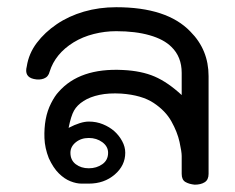

<svg xmlns="http://www.w3.org/2000/svg" viewBox="-20 -499 645 527"><path d="M552.5 -21.8Q552.5 -5.4 541.8 1.2Q531.2 7.9 514.4 7.9Q499 6.4 488.9 0.5Q478.7 -5.4 478.7 -21.8V-70.8Q478.7 -82.2 472.8 -109.4Q466.8 -136.6 450.5 -165.8Q434.2 -195 401.5 -216.6Q368.8 -238.1 312.9 -242.1Q278.7 -244.1 253 -238.6Q227.2 -233.2 209.4 -221.8Q191.6 -210.4 183.2 -195.5Q174.8 -180.7 168.3 -148Q201.5 -165.3 223.8 -165.3Q244.6 -165.3 262.6 -157.9Q280.7 -150.5 293.8 -138.9Q306.9 -127.2 315.3 -111.6Q323.8 -96 323.8 -79.7Q323.8 -44.6 294.8 -19.8Q265.8 5 223.8 5Q218.3 5 204 5Q189.6 5 173.3 -1.5Q156.9 -7.9 141.6 -23Q126.2 -38.1 113.9 -64.9Q103 -92.6 102 -119.8Q101 -147 105.4 -171.3Q109.9 -195.5 120.3 -215.8Q130.7 -236.1 140.6 -246.5Q198.5 -312.9 317.3 -306.9Q368.3 -304.5 404.5 -288.9Q440.6 -273.3 478.7 -238.1V-299Q478.7 -343.1 450.5 -370.3Q429.7 -391.1 390.8 -402.2Q352 -413.4 299 -413.4Q267.8 -413.4 237.4 -405.7Q206.9 -398 181.9 -382.7Q156.9 -367.3 140.3 -347Q123.8 -326.7 116.3 -302.5Q112.9 -288.1 100.5 -283.4Q88.1 -278.7 72.8 -282.2Q46 -288.1 53.5 -316.8Q58.9 -352 80.9 -381.2Q103 -410.4 135.9 -432.7Q168.8 -455 210.4 -467.1Q252 -479.2 299 -479.2Q438.6 -479.2 502.5 -412.4Q552.5 -362.4 552.5 -290.1ZM276.7 -79.7Q276.7 -97 260.9 -108.7Q245 -120.3 223.8 -120.3Q202.5 -120.3 187.9 -108.4Q173.3 -96.5 173.3 -79.7Q173.3 -59.4 187.9 -48.3Q202.5 -37.1 223.8 -37.1Q245 -37.1 260.9 -48.3Q276.7 -59.4 276.7 -79.7Z"/></svg>

Font: Shan Wanhai
Style: Regular
Weight: 400
Designer: Khon Soe Zaw Thu
Foundry: Shan Unicode
Version: Version 1.00 June 3, 2017, initial release